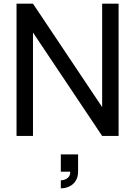

<svg xmlns="http://www.w3.org/2000/svg" viewBox="-20 -740 736 1045"><path d="M70 0V-720H159.5L536 -157V-720H625.5V0H536L159.5 -563V0ZM311 241.5Q320.5 241.5 332.5 237.5Q344.5 233.5 353.2 223.5Q362 213.5 362 198Q362 196.5 362 194.5H311V100.5H405V194.5Q405 223 392.2 243.5Q379.5 264 358 274.5Q336.5 285 311 285Z"/></svg>

Font: Vela Sans Med
Style: Regular
Weight: 500
Designer: Principal design: Mikhail Sharanda - project Manrope.
Design modification: Ravid Balaliev
Foundry: Mikhail Sharanda
Version: Version 1.001